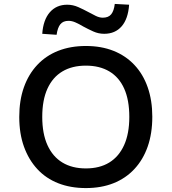

<svg xmlns="http://www.w3.org/2000/svg" viewBox="-20 -948 874 977"><path d="M417 9Q339 9 276.5 -15.5Q214 -40 170 -87.5Q126 -135 102 -201.5Q78 -268 78 -353Q78 -437 101.5 -503.5Q125 -570 169.5 -617.5Q214 -665 276.5 -689.5Q339 -714 417 -714Q495 -714 557 -689.5Q619 -665 663.5 -618Q708 -571 731.5 -504Q755 -437 755 -354Q755 -269 731.5 -202Q708 -135 663.5 -87.5Q619 -40 557 -15.5Q495 9 417 9ZM417 -91Q487 -91 536 -121Q585 -151 611.5 -209.5Q638 -268 638 -353Q638 -439 612 -497Q586 -555 536.5 -584.5Q487 -614 417 -614Q347 -614 297.5 -584.5Q248 -555 221.5 -497Q195 -439 195 -353Q195 -268 221.5 -209.5Q248 -151 297.5 -121Q347 -91 417 -91ZM268 -771 195 -776Q200 -847 233.5 -885.5Q267 -924 322 -924Q351 -924 378 -912Q405 -900 429 -887Q449 -876 467.5 -867Q486 -858 503 -858Q532 -858 546 -875.5Q560 -893 564 -928L637 -924Q632 -852 599 -814Q566 -776 510 -776Q481 -776 454.5 -788Q428 -800 404 -813Q384 -825 365 -833.5Q346 -842 329 -842Q301 -842 287 -824.5Q273 -807 268 -771Z"/></svg>

Font: Nunito Sans 6pt SemiBold
Style: Regular
Weight: 600
Version: Version 3.101;gftools[0.9.27]